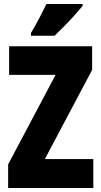

<svg xmlns="http://www.w3.org/2000/svg" viewBox="-20 -947 511 967"><path d="M450 0H21V-119L260 -570H26V-714H444V-595L206 -146H450ZM396 -917Q382 -900 358.5 -873.5Q335 -847 307.5 -819Q280 -791 255 -767H136V-781Q160 -821 179 -857.5Q198 -894 214 -927H396Z"/></svg>

Font: Noto Sans Malayalam ExtraCondensed Black
Style: Regular
Weight: 900
Width: 2
Designer: Jelle Bosma - Monotype Design Team
Foundry: Monotype Imaging Inc.
Version: Version 2.104; ttfautohint (v1.8.4.7-5d5b)